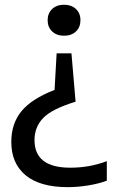

<svg xmlns="http://www.w3.org/2000/svg" viewBox="-20 -570 476 790"><path d="M243.5 -550.5Q273.5 -550.5 292.2 -533.2Q311 -516 311 -487Q311 -458 292.5 -440.5Q274 -423 243.5 -423Q213 -423 194.5 -440.8Q176 -458.5 176 -487Q176 -515 194.5 -532.8Q213 -550.5 243.5 -550.5ZM274 -350.5 291 -151.5Q194 -122 158 -84.8Q122 -47.5 122 6.5Q122 120 269 120Q349 120 419.5 93V173.5Q387.5 185.5 344 192.8Q300.5 200 258.5 200Q144.5 200 85.5 151.2Q26.5 102.5 26.5 14Q26.5 -62 68.8 -113Q111 -164 204.5 -200L213 -350.5Z"/></svg>

Font: Encode Sans Semi Condensed Medium
Style: Regular
Weight: 500
Width: 4
Designer: Multiple Designers
Foundry: Impallari Type
Version: Version 3.000; ttfautohint (v1.8.3) -l 8 -r 50 -G 200 -x 14 